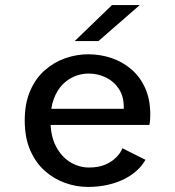

<svg xmlns="http://www.w3.org/2000/svg" viewBox="-20 -726 690 757"><path d="M326 11Q281 11 236.8 -4.8Q192.5 -20.5 156.5 -52.5Q120.5 -84.5 99 -134Q77.5 -183.5 77.5 -251Q77.5 -318.5 99 -368Q120.5 -417.5 156.8 -449.2Q193 -481 237.5 -496.5Q282 -512 328 -512Q376 -512 420 -497Q464 -482 498.2 -452.5Q532.5 -423 552.5 -378.5Q572.5 -334 572.5 -274.5Q572.5 -265 571.8 -253.5Q571 -242 569 -233.5H156.5V-297H468Q468 -300 468 -301.2Q468 -302.5 468 -305Q468 -345.5 449 -375Q430 -404.5 398.2 -420.2Q366.5 -436 329.5 -436Q302.5 -436 276 -425.8Q249.5 -415.5 227.5 -393.5Q205.5 -371.5 192.2 -336.2Q179 -301 179 -251.5Q179 -190 200.8 -148.8Q222.5 -107.5 257.2 -86.5Q292 -65.5 331.5 -65.5Q368.5 -65.5 395.5 -77.2Q422.5 -89 439.5 -106.8Q456.5 -124.5 462.5 -141.5L553.5 -96Q542 -75 521.8 -55.8Q501.5 -36.5 472.8 -21.5Q444 -6.5 407.2 2.2Q370.5 11 326 11ZM368 -564H274.5L421.5 -706H531Z"/></svg>

Font: Trispace Thin
Style: Regular
Weight: 400
Version: Version 1.210